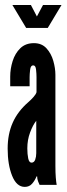

<svg xmlns="http://www.w3.org/2000/svg" viewBox="-20 -724 262 752"><path d="M77 8Q45 8 27.5 -35.5Q10 -79 10 -142Q10 -199 29.8 -243.5Q49.5 -288 91 -324Q101 -332.5 111 -343.8Q121 -355 123 -363V-422Q123 -435 121.2 -451.5Q119.5 -468 110 -468Q100 -468 98 -450.8Q96 -433.5 96 -422V-386H20V-424Q20 -454.5 29.5 -484.8Q39 -515 59.5 -535Q80 -555 113 -555Q143.5 -555 162 -534.8Q180.5 -514.5 188.8 -485.5Q197 -456.5 197 -431V-75Q197 -47.5 198.5 -28.8Q200 -10 202 0H135Q133.5 -2.5 129.5 -12.8Q125.5 -23 125.5 -33H123Q117 -17.5 106 -4.8Q95 8 77 8ZM103.5 -87Q113.5 -87 117.8 -98.5Q122 -110 122 -124V-251Q108.5 -234 97.8 -205Q87 -176 87 -143Q87 -120 90.5 -103.5Q94 -87 103.5 -87ZM82.5 -614.5 28.5 -704.5H101L124.5 -659.5L148.5 -704.5H221L167 -614.5Z"/></svg>

Font: League Gothic Condensed
Style: Regular
Weight: 400
Width: 3
Designer: The League of Moveable Type
Version: Version 2.001